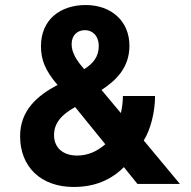

<svg xmlns="http://www.w3.org/2000/svg" viewBox="-20 -732 759 764"><path d="M273 12C357 12 422 -16 473 -67L527 0H696L552 -173C579 -216 597 -286 597 -350H469C469 -327 466 -303 461 -282L384 -374C445 -414 495 -465 495 -550C495 -649 422 -712 321 -712C221 -712 143 -655 143 -548C143 -494 160 -451 209 -394C129 -352 60 -293 60 -190C60 -67 144 12 273 12ZM318 -612C347 -612 373 -591 373 -548C373 -507 350 -478 315 -457C284 -492 265 -523 265 -556C265 -591 287 -612 318 -612ZM287 -113C229 -113 195 -146 195 -194C195 -241 223 -275 279 -306L399 -158C367 -130 330 -113 287 -113Z"/></svg>

Font: Overpass ExtraBold
Style: Regular
Weight: 800
Designer: Delve Withrington, Thomas Jockin
Foundry: Delve Fonts
Version: Version 3.000;DELV;Overpass